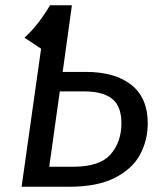

<svg xmlns="http://www.w3.org/2000/svg" viewBox="-20 -709 608 729"><path d="M541 -241Q541 -177 512 -122.5Q483 -68 416.5 -34Q350 0 244 0H62L136 -524L73 -566Q125 -613 170 -689H253L218 -436H305Q417 -436 479 -386.5Q541 -337 541 -241ZM441 -241Q441 -306 405.5 -334Q370 -362 300 -362H207L167 -76H259Q359 -76 400 -123Q441 -170 441 -241Z"/></svg>

Font: FiraGO
Style: Italic
Weight: 400
Italic angle: -8°
Designer: bBox Type GmbH
Foundry: bBox Type GmbH
Version: Version 1.001